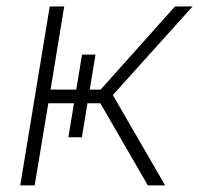

<svg xmlns="http://www.w3.org/2000/svg" viewBox="-20 -564 606 584"><path d="M41.5 0 131.3 -544.4H175.3L133.8 -291.5H286.1L512.2 -544.4H565.9L323.2 -274.9L482.4 0H429.7L285.2 -250H127L85.4 0ZM229.5 -397.9H270.5L229 -146.5H188Z"/></svg>

Font: Inter 17pt ExtraLight
Style: Italic
Weight: 250
Italic angle: -9.3988°
Version: Version 4.001;git-66647c0bb